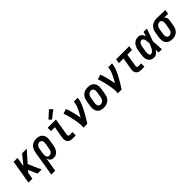

<svg xmlns="http://www.w3.org/2000/svg" viewBox="285 -2255 3953 3953"><g transform="rotate(-45 2261.5 -278.5)"><path d="M18 0 104 -520H217L183 -313L351 -520H486L276 -282L400 0H281L196 -192L155 -145L131 0Z M467 215 559 -342Q563 -367 571 -391Q579 -415 593 -437.5Q607 -460 627 -478Q647 -496 670.5 -507.5Q694 -519 719 -523.5Q744 -528 768 -528Q798 -528 826.5 -522Q855 -516 878 -501Q901 -486 917 -463.5Q933 -441 940.5 -413.5Q948 -386 947.5 -356.5Q947 -327 942 -298L922 -178Q918 -155 912 -133Q906 -111 895.5 -90Q885 -69 870 -50.5Q855 -32 835 -18Q815 -4 792.5 2Q770 8 748 8Q725 8 704 1.5Q683 -5 668 -19.5Q653 -34 644 -53Q635 -72 631 -93L580 215ZM717 -88Q735 -88 753.5 -97Q772 -106 784 -122Q796 -138 802.5 -156.5Q809 -175 812 -193L832 -313Q834 -327 835 -340.5Q836 -354 834.5 -367.5Q833 -381 828.5 -393Q824 -405 815 -414Q806 -423 793.5 -427.5Q781 -432 767 -432Q749 -432 730 -423Q711 -414 698.5 -398.5Q686 -383 679.5 -364.5Q673 -346 669 -327L652 -220Q649 -205 648 -190Q647 -175 648.5 -161Q650 -147 654 -133.5Q658 -120 666.5 -109.5Q675 -99 688.5 -93.5Q702 -88 717 -88Z M1300 0Q1278 0 1257 -3.5Q1236 -7 1218 -17Q1200 -27 1187 -42.5Q1174 -58 1167.5 -77.5Q1161 -97 1161 -119Q1161 -141 1164 -163L1208 -424H1095V-520H1336L1274 -147Q1273 -138 1273 -129.5Q1273 -121 1275.5 -113.5Q1278 -106 1285 -101Q1292 -96 1300 -96H1393V0ZM1277 -574 1226 -626 1385 -772 1447 -708Z M1617 0Q1624 -44 1621 -86.5Q1618 -129 1611.5 -171Q1605 -213 1596.5 -254Q1588 -295 1578.5 -335.5Q1569 -376 1557 -416Q1545 -456 1531 -494L1635 -528Q1666 -447 1687 -361Q1708 -275 1722 -187Q1742 -221 1761 -255Q1780 -289 1797 -324Q1814 -359 1829 -395Q1844 -431 1850 -468L1858 -520H1971L1962 -468Q1955 -427 1939.5 -386.5Q1924 -346 1905 -306.5Q1886 -267 1865 -228Q1844 -189 1822 -151Q1800 -113 1777 -75Q1754 -37 1730 0Z M2206 8Q2176 8 2147.5 2Q2119 -4 2096 -19Q2073 -34 2057 -56.5Q2041 -79 2033.5 -106.5Q2026 -134 2026.5 -163.5Q2027 -193 2032 -222L2051 -342Q2056 -367 2064 -392Q2072 -417 2087 -439Q2102 -461 2123 -479Q2144 -497 2168 -508Q2192 -519 2217.5 -523.5Q2243 -528 2267 -528Q2297 -528 2325.5 -522Q2354 -516 2377.5 -501Q2401 -486 2417 -463.5Q2433 -441 2440.5 -413.5Q2448 -386 2447.5 -356.5Q2447 -327 2442 -298L2422 -178Q2418 -153 2409.5 -128Q2401 -103 2386.5 -81Q2372 -59 2351 -41Q2330 -23 2306 -12Q2282 -1 2256.5 3.5Q2231 8 2206 8ZM2207 -88Q2227 -88 2246.5 -96Q2266 -104 2280 -119.5Q2294 -135 2301.5 -154.5Q2309 -174 2312 -193L2332 -313Q2334 -327 2335 -341Q2336 -355 2334.5 -368Q2333 -381 2328 -393.5Q2323 -406 2314 -415Q2305 -424 2292.5 -428Q2280 -432 2266 -432Q2247 -432 2227.5 -424Q2208 -416 2193.5 -400.5Q2179 -385 2172 -365.5Q2165 -346 2161 -327L2142 -207Q2139 -193 2138 -179Q2137 -165 2139 -152Q2141 -139 2145.5 -126.5Q2150 -114 2159 -105Q2168 -96 2181 -92Q2194 -88 2207 -88Z M2617 0Q2624 -44 2621 -86.5Q2618 -129 2611.5 -171Q2605 -213 2596.5 -254Q2588 -295 2578.5 -335.5Q2569 -376 2557 -416Q2545 -456 2531 -494L2635 -528Q2666 -447 2687 -361Q2708 -275 2722 -187Q2742 -221 2761 -255Q2780 -289 2797 -324Q2814 -359 2829 -395Q2844 -431 2850 -468L2858 -520H2971L2962 -468Q2955 -427 2939.5 -386.5Q2924 -346 2905 -306.5Q2886 -267 2865 -228Q2844 -189 2822 -151Q2800 -113 2777 -75Q2754 -37 2730 0Z M3300 0Q3278 0 3257 -3.5Q3236 -7 3218 -17Q3200 -27 3187 -42.5Q3174 -58 3167.5 -77.5Q3161 -97 3161 -119Q3161 -141 3164 -163L3208 -424H3073L3089 -520H3471L3455 -424H3320L3274 -147Q3273 -138 3273 -129.5Q3273 -121 3275.5 -113.5Q3278 -106 3285 -101Q3292 -96 3300 -96H3393V0Z M3675 8Q3647 8 3620.5 1Q3594 -6 3573.5 -22Q3553 -38 3540 -61.5Q3527 -85 3522 -111.5Q3517 -138 3518 -166Q3519 -194 3524 -222L3543 -342Q3547 -366 3554 -389Q3561 -412 3573.5 -434Q3586 -456 3604 -474.5Q3622 -493 3644 -505.5Q3666 -518 3690 -523Q3714 -528 3737 -528Q3760 -528 3780.5 -520Q3801 -512 3816 -497Q3831 -482 3841 -462.5Q3851 -443 3858 -423Q3866 -447 3873.5 -471.5Q3881 -496 3889 -520H3985Q3960 -452 3936.5 -384.5Q3913 -317 3886 -250Q3891 -188 3894 -125Q3897 -62 3901 0H3805Q3805 -21 3805.5 -41.5Q3806 -62 3806 -83Q3795 -65 3781.5 -49Q3768 -33 3751 -20Q3734 -7 3714.5 0.5Q3695 8 3675 8ZM3675 -88Q3694 -88 3711 -100Q3728 -112 3740 -127.5Q3752 -143 3761 -160.5Q3770 -178 3778 -195.5Q3786 -213 3793.5 -231Q3801 -249 3807 -267Q3806 -284 3805 -300.5Q3804 -317 3802 -333.5Q3800 -350 3796.5 -366Q3793 -382 3786 -396.5Q3779 -411 3766.5 -421.5Q3754 -432 3737 -432Q3725 -432 3713.5 -427.5Q3702 -423 3692.5 -414.5Q3683 -406 3676.5 -395Q3670 -384 3665.5 -373Q3661 -362 3658 -350Q3655 -338 3653 -327L3634 -207Q3631 -194 3630 -182Q3629 -170 3629 -157.5Q3629 -145 3631 -133.5Q3633 -122 3638.5 -111.5Q3644 -101 3653.5 -94.5Q3663 -88 3675 -88Z M4205 8Q4176 8 4147.5 2Q4119 -4 4095.5 -19Q4072 -34 4056.5 -56.5Q4041 -79 4033.5 -106.5Q4026 -134 4026.5 -163.5Q4027 -193 4032 -222L4051 -342Q4055 -367 4064 -391.5Q4073 -416 4087.5 -437.5Q4102 -459 4123 -476.5Q4144 -494 4167.5 -505Q4191 -516 4216 -522Q4241 -528 4266 -528Q4270 -528 4273.5 -528Q4277 -528 4281 -528L4523 -520L4507 -424L4397 -428Q4410 -416 4419 -401.5Q4428 -387 4433 -370Q4438 -353 4437.5 -334.5Q4437 -316 4434 -298L4414 -178Q4410 -153 4402 -129Q4394 -105 4380 -82.5Q4366 -60 4346 -42Q4326 -24 4303 -12.5Q4280 -1 4255 3.5Q4230 8 4205 8ZM4206 -88Q4225 -88 4243.5 -97Q4262 -106 4275 -121.5Q4288 -137 4294.5 -156Q4301 -175 4304 -193L4324 -313Q4327 -333 4327.5 -352Q4328 -371 4322.5 -388.5Q4317 -406 4303.5 -418.5Q4290 -431 4271 -432H4265Q4264 -432 4262.5 -432Q4261 -432 4259 -432Q4241 -432 4222.5 -422.5Q4204 -413 4191 -397.5Q4178 -382 4171 -363.5Q4164 -345 4161 -327L4142 -207Q4139 -193 4138 -179.5Q4137 -166 4139 -152.5Q4141 -139 4145.5 -127Q4150 -115 4158.5 -106Q4167 -97 4180 -92.5Q4193 -88 4206 -88Z"/></g></svg>

Font: Iosevka SS04
Style: Bold Italic
Weight: 700
Italic angle: -9°
Monospace: yes
Designer: Belleve Invis
Foundry: Belleve Invis
Version: Version 19.0.0; ttfautohint (v1.8.4)